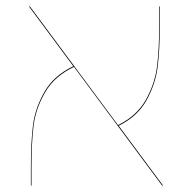

<svg xmlns="http://www.w3.org/2000/svg" viewBox="-20 -577 597 597"><path d="M484 0 210 -369Q149 -340 120 -289.5Q91 -239 84.5 -186.5Q78 -134 78 -60V0H76V-60Q76 -134 82.5 -187Q89 -240 118 -291Q147 -342 208 -371L70 -557H73L347 -188Q406 -217 434 -267.5Q462 -318 468.5 -372Q475 -426 475 -499V-557H477V-499Q477 -425 470.5 -371Q464 -317 436 -266Q408 -215 349 -186L487 0Z"/></svg>

Font: FiraGO Two
Style: Regular
Weight: 100
Designer: bBox Type
Foundry: bBox Type GmbH
Version: Version 1.001